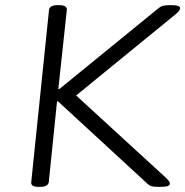

<svg xmlns="http://www.w3.org/2000/svg" viewBox="-20 -722 718 744"><path d="M128 2Q99 2 101 -16L170 -684Q173 -702 202 -702H210Q240 -702 239 -684L206 -377H210L589 -686Q602 -697 611.5 -699.5Q621 -702 638 -702H648Q661 -702 669.5 -699Q678 -696 678 -690Q678 -682 662 -668L275 -352L622 -34Q632 -24 635.5 -19Q639 -14 638 -10Q638 2 604 2H592Q575 2 566.5 -0.5Q558 -3 547 -14L205 -329H201L169 -16Q166 2 136 2Z"/></svg>

Font: Asap Expanded Expanded Light
Style: Italic
Weight: 300
Width: 7
Italic angle: -6°
Designer: Pablo Cosgaya
Foundry: Omnibus-Type
Version: Version 3.001; ttfautohint (v1.8.4.7-5d5b)